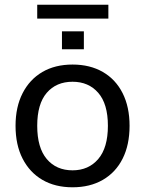

<svg xmlns="http://www.w3.org/2000/svg" viewBox="-20 -786 616 815"><path d="M288 9Q214 9 160 -22.5Q106 -54 76 -112.5Q46 -171 46 -252Q46 -332 76 -390.5Q106 -449 160 -480.5Q214 -512 288 -512Q362 -512 416.5 -480.5Q471 -449 500.5 -390.5Q530 -332 530 -252Q530 -171 500.5 -112.5Q471 -54 416.5 -22.5Q362 9 288 9ZM288 -63Q356 -63 397 -111Q438 -159 438 -252Q438 -345 397 -392Q356 -439 288 -439Q219 -439 178.5 -392Q138 -345 138 -252Q138 -159 178.5 -111Q219 -63 288 -63ZM138 -707V-766H440V-707ZM243 -577V-653H336V-577Z"/></svg>

Font: Mulish ExtraLight Medium
Style: Regular
Weight: 500
Version: Version 3.603